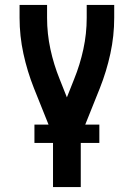

<svg xmlns="http://www.w3.org/2000/svg" viewBox="-20 -540 540 775"><path d="M194 215V8L117 -184Q90 -252 74.5 -323.5Q59 -395 59 -468V-520H170V-468Q170 -404 183.5 -341.5Q197 -279 221 -220L250 -147L279 -220Q303 -279 316.5 -341.5Q330 -404 330 -468V-520H441V-468Q441 -395 425.5 -323.5Q410 -252 383 -184L306 8V215ZM119 37V-37H381V37Z"/></svg>

Font: Iosevka Term Curly
Style: Bold
Weight: 700
Designer: Belleve Invis
Foundry: Belleve Invis
Version: Version 32.3.0